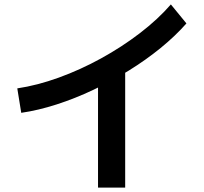

<svg xmlns="http://www.w3.org/2000/svg" viewBox="-20 -821 920 864"><path d="M57.8 -423.3Q147.8 -436.7 244.4 -471.7Q341.1 -506.7 435 -558.3Q528.9 -610 610 -672.2Q691.1 -734.4 748.9 -801.1L818.9 -715.6Q768.9 -658.9 702.8 -605Q636.7 -551.1 559.4 -503.3Q482.2 -455.6 400 -416.7Q317.8 -377.8 235 -351.1Q152.2 -324.4 75.6 -313.3ZM421.1 23.3V-517.8H543.3V23.3Z"/></svg>

Font: Paperlogy 6 SemiBold
Style: Regular
Weight: 600
Designer: redesigned by Lee Juim, glyphs from Gmarket Sans & Montserrat
Foundry: PT&
Version: Version 1.001